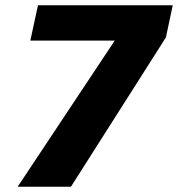

<svg xmlns="http://www.w3.org/2000/svg" viewBox="-20 -708 675 728"><path d="M47 0 415 -554H95L124 -688H635L609 -566L249 0Z"/></svg>

Font: Saira
Style: Bold Italic
Weight: 700
Italic angle: -12°
Designer: Hector Gatti with collaboration of the Omnibus-Type team
Foundry: Omnibus-Type
Version: Version 1.100; ttfautohint (v1.8.3)